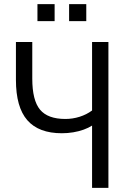

<svg xmlns="http://www.w3.org/2000/svg" viewBox="-20 -908 626 928"><path d="M425 0V-301Q408 -290 384.5 -281.5Q361 -273 334 -268.5Q307 -264 279 -264Q167 -264 112 -327Q57 -390 57 -522V-705H136V-528Q136 -423 173.5 -378Q211 -333 296 -333Q331 -333 364.5 -343.5Q398 -354 425 -374V-705H504V0ZM314 -806V-888H397V-806ZM161 -806V-888H244V-806Z"/></svg>

Font: Nunito Sans 10pt Condensed
Style: Regular
Weight: 400
Width: 3
Designer: Vernon Adams
Foundry: Vernon Adams
Version: Version 3.101;gftools[0.9.27]